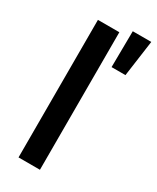

<svg xmlns="http://www.w3.org/2000/svg" viewBox="-193 -805 706 862"><g transform="rotate(30 160.5 -373.5)"><path d="M64 0H175V-713H64ZM223 -560H295L321 -747H225Z"/></g></svg>

Font: Ronzino Medium
Style: Regular
Weight: 500
Designer: Nunzio Mazzaferro
Foundry: Collletttivo
Version: Version 1.000;Glyphs 3.3 (3337)